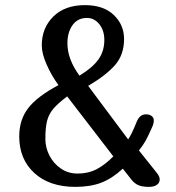

<svg xmlns="http://www.w3.org/2000/svg" viewBox="-20 -729 688 749"><path d="M512 -251Q524 -283 549 -283Q563 -283 571.5 -276.5Q580 -270 580 -260Q580 -246 573 -232Q558 -198 548 -180Q538 -162 522 -142L593 -53Q603 -40 603 -29Q603 -16 592 -8Q581 0 561 0Q535 0 520 -6.5Q505 -13 493 -28L459 -71Q418 -33 375.5 -16.5Q333 0 274 0Q173 0 114 -54Q55 -108 55 -197Q55 -261 89.5 -306.5Q124 -352 208 -397Q181 -434 162 -477Q143 -520 143 -552Q143 -620 188 -664.5Q233 -709 311 -709Q384 -709 424 -670.5Q464 -632 464 -577Q464 -516 429.5 -476Q395 -436 324 -394L480 -185Q494 -206 512 -251ZM422 -119 242 -353Q205 -325 187.5 -304Q170 -283 163.5 -257Q157 -231 157 -187Q157 -153 173 -122Q189 -91 217.5 -71.5Q246 -52 282 -52Q326 -52 359 -70Q392 -88 422 -119ZM290 -434Q340 -464 363.5 -496.5Q387 -529 387 -573Q387 -610 367.5 -634.5Q348 -659 319 -659Q283 -659 263 -631Q243 -603 243 -560Q243 -498 290 -434Z"/></svg>

Font: Marmelad for Arash.Academy
Style: Regular
Weight: 400
Designer: Manvel Shmavonyan
Foundry: Cyreal
Version: Version 1.110;Glyphs 3.2 (3202)